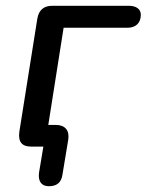

<svg xmlns="http://www.w3.org/2000/svg" viewBox="-20 -507 507 664"><path d="M149 137C177 137 192 124 196 97L216 -24C221 -56 205 -75 173 -75H147L200 -411H421C450 -411 467 -428 467 -456C467 -475 452 -487 425 -487H161C131 -487 114 -472 109 -442L47 -52C42 -16 56 0 88 0H130L115 90C111 121 124 137 149 137Z"/></svg>

Font: SN Pro Medium
Style: Italic
Weight: 400
Italic angle: -9°
Designer: Tobias Whetton
Foundry: Supernotes
Version: Version 1.001;Glyphs 3.2 (3249)